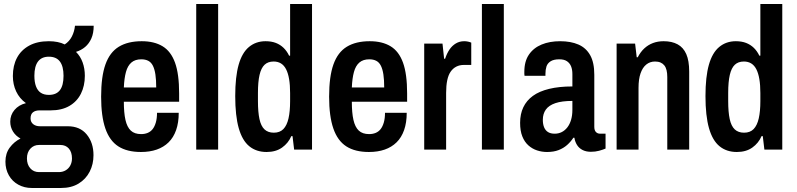

<svg xmlns="http://www.w3.org/2000/svg" viewBox="-20 -744 3963 955"><path d="M138 191Q101 191 71 174.5Q41 158 24 128Q7 98 7 60Q7 19 28.5 -10Q50 -39 82 -55Q58 -68 44.5 -90Q31 -112 31 -139Q31 -172 52 -197Q73 -222 109 -231Q77 -254 60.5 -289Q44 -324 44 -366Q44 -418 64.5 -456.5Q85 -495 125 -517Q165 -539 223 -539Q246 -539 266 -535Q286 -531 302 -523Q325 -538 337.5 -562.5Q350 -587 353 -616H446Q446 -579 434.5 -553Q423 -527 403.5 -510.5Q384 -494 358 -486Q380 -464 391 -433.5Q402 -403 402 -367Q402 -317 382.5 -278Q363 -239 325 -217Q287 -195 232 -195H177Q156 -195 144 -185.5Q132 -176 132 -155Q132 -137 145 -126.5Q158 -116 179 -116H317Q378 -116 411.5 -75Q445 -34 445 28Q445 73 426 110Q407 147 371 169Q335 191 284 191ZM174 112H273Q292 112 307 103Q322 94 330 78.5Q338 63 338 44Q338 13 322.5 -5Q307 -23 280 -23H174Q148 -23 131 -4.5Q114 14 114 44Q114 74 130.5 93Q147 112 174 112ZM223 -272Q260 -272 278 -295.5Q296 -319 296 -367Q296 -414 278 -438Q260 -462 223 -462Q187 -462 169 -438Q151 -414 151 -367Q151 -336 159 -314.5Q167 -293 183 -282.5Q199 -272 223 -272Z M681 12Q612 12 568.5 -16Q525 -44 504 -105Q483 -166 483 -263Q483 -363 504.5 -423.5Q526 -484 571 -511.5Q616 -539 685 -539Q747 -539 788.5 -514Q830 -489 850.5 -432.5Q871 -376 871 -279V-238H596Q596 -183 604 -147.5Q612 -112 630.5 -94.5Q649 -77 682 -77Q700 -77 714.5 -83Q729 -89 739 -101.5Q749 -114 755 -134.5Q761 -155 761 -183H869Q869 -134 856 -97Q843 -60 818.5 -36Q794 -12 759.5 0Q725 12 681 12ZM596 -309H757Q757 -347 753 -373.5Q749 -400 740.5 -417Q732 -434 717.5 -441.5Q703 -449 683 -449Q652 -449 633.5 -433Q615 -417 606.5 -386Q598 -355 596 -309Z M956 0V-724H1065V0Z M1306 12Q1255 12 1220 -16.5Q1185 -45 1167.5 -106.5Q1150 -168 1150 -266Q1150 -362 1167 -422Q1184 -482 1218.5 -510.5Q1253 -539 1301 -539Q1330 -539 1352 -530.5Q1374 -522 1390.5 -506Q1407 -490 1418 -467H1423V-724H1532V0H1443L1435 -67H1429Q1414 -32 1383 -10Q1352 12 1306 12ZM1342 -84Q1372 -84 1389.5 -102Q1407 -120 1415 -155Q1423 -190 1423 -241V-281Q1423 -321 1418 -350.5Q1413 -380 1403 -399.5Q1393 -419 1377.5 -428.5Q1362 -438 1341 -438Q1313 -438 1296 -422Q1279 -406 1271 -371.5Q1263 -337 1263 -282V-241Q1263 -187 1270.5 -152Q1278 -117 1295.5 -100.5Q1313 -84 1342 -84Z M1815 12Q1746 12 1702.5 -16Q1659 -44 1638 -105Q1617 -166 1617 -263Q1617 -363 1638.5 -423.5Q1660 -484 1705 -511.5Q1750 -539 1819 -539Q1881 -539 1922.5 -514Q1964 -489 1984.5 -432.5Q2005 -376 2005 -279V-238H1730Q1730 -183 1738 -147.5Q1746 -112 1764.5 -94.5Q1783 -77 1816 -77Q1834 -77 1848.5 -83Q1863 -89 1873 -101.5Q1883 -114 1889 -134.5Q1895 -155 1895 -183H2003Q2003 -134 1990 -97Q1977 -60 1952.5 -36Q1928 -12 1893.5 0Q1859 12 1815 12ZM1730 -309H1891Q1891 -347 1887 -373.5Q1883 -400 1874.5 -417Q1866 -434 1851.5 -441.5Q1837 -449 1817 -449Q1786 -449 1767.5 -433Q1749 -417 1740.5 -386Q1732 -355 1730 -309Z M2090 0V-527H2181L2189 -452H2194Q2203 -479 2216 -498Q2229 -517 2247.5 -528Q2266 -539 2289 -539Q2299 -539 2308 -537Q2317 -535 2324 -532V-421H2287Q2266 -421 2249.5 -412.5Q2233 -404 2221.5 -387.5Q2210 -371 2204.5 -344.5Q2199 -318 2199 -282V0Z M2377 0V-724H2486V0Z M2701 12Q2675 12 2651 4Q2627 -4 2608 -21Q2589 -38 2578 -65.5Q2567 -93 2567 -133Q2567 -177 2583 -210.5Q2599 -244 2630.5 -267Q2662 -290 2711.5 -302Q2761 -314 2827 -314V-375Q2827 -398 2820.5 -414Q2814 -430 2800 -439.5Q2786 -449 2762 -449Q2734 -449 2718.5 -439Q2703 -429 2698 -413Q2693 -397 2693 -377V-367H2589Q2588 -372 2588 -376.5Q2588 -381 2588 -387Q2588 -439 2611 -472.5Q2634 -506 2674 -522.5Q2714 -539 2766 -539Q2819 -539 2857 -522.5Q2895 -506 2915.5 -469.5Q2936 -433 2936 -372V-113Q2936 -96 2944 -87.5Q2952 -79 2965 -79H2992V-5Q2978 1 2959.5 6Q2941 11 2919 11Q2895 11 2877.5 2Q2860 -7 2850 -23Q2840 -39 2837 -59H2832Q2819 -39 2801 -23Q2783 -7 2758.5 2.5Q2734 12 2701 12ZM2739 -79Q2758 -79 2774 -87Q2790 -95 2802 -110.5Q2814 -126 2820.5 -148Q2827 -170 2827 -198V-242Q2775 -242 2742.5 -231Q2710 -220 2695 -199Q2680 -178 2680 -148Q2680 -126 2686.5 -110.5Q2693 -95 2706 -87Q2719 -79 2739 -79Z M3047 0V-527H3139L3147 -459H3152Q3166 -486 3185 -503.5Q3204 -521 3228 -530Q3252 -539 3281 -539Q3322 -539 3350.5 -523.5Q3379 -508 3393.5 -475Q3408 -442 3408 -388V0H3299V-361Q3299 -380 3295.5 -394.5Q3292 -409 3284.5 -418.5Q3277 -428 3265.5 -433Q3254 -438 3238 -438Q3213 -438 3194.5 -423Q3176 -408 3166 -379Q3156 -350 3156 -307V0Z M3645 12Q3594 12 3559 -16.5Q3524 -45 3506.5 -106.5Q3489 -168 3489 -266Q3489 -362 3506 -422Q3523 -482 3557.5 -510.5Q3592 -539 3640 -539Q3669 -539 3691 -530.5Q3713 -522 3729.5 -506Q3746 -490 3757 -467H3762V-724H3871V0H3782L3774 -67H3768Q3753 -32 3722 -10Q3691 12 3645 12ZM3681 -84Q3711 -84 3728.5 -102Q3746 -120 3754 -155Q3762 -190 3762 -241V-281Q3762 -321 3757 -350.5Q3752 -380 3742 -399.5Q3732 -419 3716.5 -428.5Q3701 -438 3680 -438Q3652 -438 3635 -422Q3618 -406 3610 -371.5Q3602 -337 3602 -282V-241Q3602 -187 3609.5 -152Q3617 -117 3634.5 -100.5Q3652 -84 3681 -84Z"/></svg>

Font: Archivo SemiBold Condensed
Style: Regular
Weight: 600
Width: 3
Version: Version 2.001